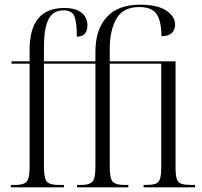

<svg xmlns="http://www.w3.org/2000/svg" viewBox="-20 -797 859 817"><path d="M26 0V-10H45Q80 -10 93 -23.5Q106 -37 106 -88V-526H29V-536H106V-585Q106 -763 253 -763Q303 -763 327.5 -742.5Q352 -722 352 -690Q352 -641 307 -641Q307 -702 296.5 -727.5Q286 -753 251 -753Q205 -753 186 -714Q167 -675 167 -598V-536H386V-577Q386 -671 434 -724Q482 -777 576 -777Q650 -777 687.5 -752Q725 -727 725 -693Q725 -670 711 -656.5Q697 -643 667 -643Q667 -704 647.5 -735.5Q628 -767 572 -767Q504 -767 475.5 -717.5Q447 -668 447 -588V-536H727V-84Q727 -51 732.5 -35Q738 -19 753 -14.5Q768 -10 795 -10H810V0H591V-10H598Q625 -10 640 -14.5Q655 -19 660.5 -35Q666 -51 666 -84V-526H447V-87Q447 -36 460.5 -23Q474 -10 508 -10H526V0H308V-10H326Q359 -10 372.5 -23Q386 -36 386 -87V-526H167V-89Q167 -37 180 -23.5Q193 -10 228 -10H252V0Z"/></svg>

Font: Noto Serif Display Condensed Light
Style: Regular
Weight: 300
Width: 3
Designer: Monotype Design Team
Foundry: Monotype Imaging Inc.
Version: Version 2.009